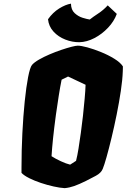

<svg xmlns="http://www.w3.org/2000/svg" viewBox="-20 -1002 681 1033"><path d="M328.1 10.3Q302.2 8.8 268.3 1.2Q234.4 -6.3 200 -17.8Q165.5 -29.3 137.7 -43.2Q109.9 -57.1 95.7 -71.8V-100.1Q95.7 -192.9 100.3 -285.4Q105 -377.9 113 -456.5Q121.1 -535.2 131.3 -587.6Q141.6 -640.1 152.3 -652.8Q164.6 -667 190.2 -681.6Q215.8 -696.3 247.3 -709.7Q278.8 -723.1 309.8 -733.6Q340.8 -744.1 364.7 -750.2Q388.7 -756.3 398.4 -756.3Q416 -756.3 450.2 -747.1Q484.4 -737.8 523.4 -721.9Q562.5 -706.1 595 -686Q627.4 -666 641.1 -645Q641.1 -644.5 641.1 -635.3Q641.1 -626 640.6 -619.1Q639.2 -573.7 630.1 -512.9Q621.1 -452.1 607.9 -386.7Q594.7 -321.3 580.3 -261.5Q565.9 -201.7 553.2 -156.7Q540.5 -111.8 532.7 -93.3Q523.9 -71.3 495.6 -56.2Q467.3 -41 441.9 -28.3Q405.3 -10.3 379.6 -1.2Q354 7.8 328.1 10.3ZM357.4 -116.2 389.2 -136.7Q396.5 -165.5 402.3 -202.1Q408.2 -238.8 415 -287.6Q420.9 -330.1 426.3 -378.4Q431.6 -426.8 435.5 -471.2Q439.5 -515.6 440.4 -545.9L346.2 -590.3L311.5 -573.2Q303.2 -532.7 295.9 -485.6Q288.6 -438.5 280.8 -384.3Q271.5 -315.4 265.6 -259.3Q259.8 -203.1 257.3 -161.6Q278.3 -147.9 307.4 -134.5Q336.4 -121.1 357.4 -116.2ZM407.2 -774.9Q369.1 -774.4 331.5 -789.1Q293.9 -803.7 268.1 -831.8Q242.2 -859.9 238.3 -898.4Q264.2 -935.1 298.3 -956.3Q332.5 -977.5 361.8 -982.4Q362.3 -949.2 381.6 -931.4Q400.9 -913.6 424.8 -906.2Q448.7 -898.9 462.9 -897Q480.5 -911.1 508.5 -929.4Q536.6 -947.8 559.6 -973.1L608.4 -927.2Q593.8 -887.2 561.3 -852.8Q528.8 -818.4 488 -797.1Q447.3 -775.9 407.2 -774.9Z"/></svg>

Font: Fruktur
Style: Italic
Weight: 400
Italic angle: -8°
Designer: Viktoriya Grabowska, Eben Sorkin
Foundry: Viktoriya Grabowska
Version: Version 1.008; ttfautohint (v1.8.4.7-5d5b)